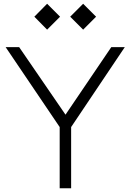

<svg xmlns="http://www.w3.org/2000/svg" viewBox="-20 -1003 694 1023"><path d="M298 0V-326L10 -752H82L329 -392L573 -752H645L359 -326V0ZM231 -983 300 -914 231 -845 163 -914ZM423 -983 492 -914 423 -845 354 -914Z"/></svg>

Font: Milkman
Style: Regular
Weight: 300
Designer: Giulia Boggio / Martin Desinde
Version: Version 1.000